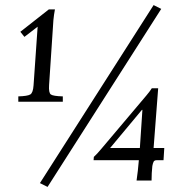

<svg xmlns="http://www.w3.org/2000/svg" viewBox="-20 -710 712 755"><path d="M52 -310V-331Q88 -332 99 -338.5Q110 -345 112 -375L128 -605L76 -565L60 -585L172 -673H196Q192 -652 190 -631L173 -375Q171 -345 180 -338.5Q189 -332 227 -331V-310ZM167 25 137 10 584 -690 614 -675ZM517 0Q520 -21 522 -38.5Q524 -56 526 -80H348L349 -93Q363 -106 377 -123L556 -335Q563 -343 568 -350Q573 -357 577 -363H602L584 -128H626L623 -80H596Q587 -80 584 -74Q581 -68 579 -57Q576 -29 576 0ZM413 -128H530L540 -278H538Z"/></svg>

Font: Bona Nova SC
Style: Italic
Weight: 400
Italic angle: -4°
Designer: Mateusz Machalski
Foundry: Capitalics
Version: Version 4.001; ttfautohint (v1.8.4.7-5d5b)